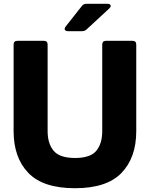

<svg xmlns="http://www.w3.org/2000/svg" viewBox="-20 -979 794 1016"><path d="M52 -285V-743Q52 -763 72 -763H212Q232 -763 232 -743V-285Q232 -219 264 -181Q296 -143 377 -143Q458 -143 489.5 -181Q521 -219 521 -285V-743Q521 -763 541 -763H681Q701 -763 701 -743V-285Q701 -145 623 -64Q545 17 377 17Q208 17 130 -64Q52 -145 52 -285ZM339 -814Q331 -814 326.5 -817.5Q322 -821 322 -826Q322 -831 327 -838L413 -947Q422 -959 437 -959H548Q556 -959 561 -956Q566 -953 566 -948Q566 -942 558 -934L439 -824Q429 -814 415 -814Z"/></svg>

Font: Open Sauce Two Black
Style: Regular
Weight: 900
Designer: Alfredo Marco Pradil
Foundry: Creative Sauce Fz LLC
Version: Version 1.477